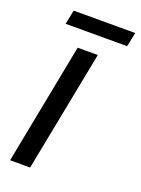

<svg xmlns="http://www.w3.org/2000/svg" viewBox="-130 -726 580 787"><g transform="rotate(20 160.0 -333.0)"><path d="M207 -528.3 104 0H16.6L119.1 -528.3ZM320.3 -665.5 307.6 -603.5H39.1L51.8 -665.5Z"/></g></svg>

Font: Arimo
Style: Italic
Weight: 400
Italic angle: -12°
Designer: Steve Matteson
Foundry: Monotype Imaging Inc.
Version: Version 1.33